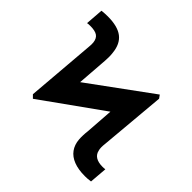

<svg xmlns="http://www.w3.org/2000/svg" viewBox="-184 -919 1110 1110"><g transform="rotate(45 371.5 -363.5)"><path d="M124.2 -94.1 105.5 -112.9 173.8 -300 625.6 -630.1 639.8 -610.4 553.7 -401.2ZM105.5 -112.9 140.4 -535.4Q141.5 -545.4 141.7 -554.1Q141.9 -562.8 141.2 -570.7Q138.1 -600.7 119.6 -613.8Q101.1 -627 61.1 -626.8Q51.3 -627 46.2 -626.4Q41.1 -625.8 36.3 -624.8L44.5 -734.4Q55 -735.8 70 -736.6Q85.1 -737.3 94.3 -737.3Q174.6 -737.3 215.3 -706.1Q256.1 -674.9 262.5 -609Q264.4 -595.1 264.6 -578.9Q264.8 -562.6 263.5 -544.9L239.1 -219.5ZM652.3 9.8Q598.8 9.8 561.1 -4.9Q523.4 -19.5 502.9 -47.9Q482.3 -76.2 479.1 -116.8Q478 -132.5 478.7 -150.7Q479.3 -168.8 481.8 -188.5L503.7 -499L639.8 -610.4L604.1 -208Q601.8 -189 602 -174.8Q602.2 -160.5 605.1 -152.1Q609.9 -127.1 630.5 -113.8Q651.2 -100.6 686.9 -100.6Q691.7 -100.6 697.8 -101Q703.9 -101.4 708.6 -102.1L699.8 6.2Q689.6 8.2 675.6 9Q661.5 9.8 652.3 9.8Z"/></g></svg>

Font: Inter V
Style: 
Weight: 400
Designer: Rasmus Andersson
Foundry: rsms
Version: Version 4.000;git-a3f224843